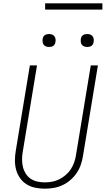

<svg xmlns="http://www.w3.org/2000/svg" viewBox="-20 -1129 640 1157"><path d="M249 8Q220 8 191.5 2Q163 -4 140 -18.5Q117 -33 101 -55.5Q85 -78 77.5 -105Q70 -132 70 -161.5Q70 -191 75 -220L160 -735H203L117 -214Q113 -191 113 -168Q113 -145 118 -123.5Q123 -102 134.5 -83.5Q146 -65 164 -52.5Q182 -40 204.5 -35Q227 -30 250 -30Q272 -30 294 -34Q316 -38 337 -48.5Q358 -59 376.5 -75Q395 -91 407.5 -110.5Q420 -130 427.5 -152Q435 -174 438 -195L527 -735H570L480 -189Q476 -163 467 -136.5Q458 -110 442 -86.5Q426 -63 404 -44Q382 -25 356 -13Q330 -1 303 3.5Q276 8 249 8ZM506 -846Q496 -846 487.5 -849Q479 -852 473.5 -859Q468 -866 467 -875.5Q466 -885 467 -895Q468 -901 471 -907Q474 -913 480 -917Q486 -921 492.5 -922.5Q499 -924 505 -924Q515 -924 523.5 -921Q532 -918 537.5 -911Q543 -904 544.5 -894.5Q546 -885 544 -875Q543 -869 540 -863Q537 -857 531.5 -853Q526 -849 519 -847.5Q512 -846 506 -846ZM276 -846Q266 -846 257.5 -849Q249 -852 243.5 -859Q238 -866 237 -875.5Q236 -885 237 -895Q238 -901 241 -907Q244 -913 250 -917Q256 -921 262.5 -922.5Q269 -924 275 -924Q285 -924 293.5 -921Q302 -918 307.5 -911Q313 -904 314.5 -894.5Q316 -885 314 -875Q313 -869 310 -863Q307 -857 301.5 -853Q296 -849 289 -847.5Q282 -846 276 -846ZM252 -1071V-1109H597V-1071Z"/></svg>

Font: Iosevka XLt Ex Obl
Style: Regular
Weight: 200
Width: 7
Italic angle: -9°
Monospace: yes
Designer: Belleve Invis
Foundry: Belleve Invis
Version: Version 32.5.0; ttfautohint (v1.8.4)